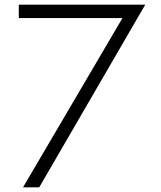

<svg xmlns="http://www.w3.org/2000/svg" viewBox="-20 -795 683 817"><path d="M501 -718H60V-775H598L147 2H78Z"/></svg>

Font: LuenTai2017
Style: Regular
Weight: 400
Designer: LuenTai
Foundry: Microsoft Corpration
Version: Version 1.00 November 27, 2016, initial release